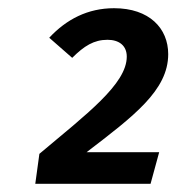

<svg xmlns="http://www.w3.org/2000/svg" viewBox="-20 -769 432 468"><path d="M258 -749C194 -749 142 -722 100 -677L156 -628C185 -657 209 -672 242 -672C270 -672 289 -658 289 -631C289 -564 190 -490 76 -394L66 -321H347L368 -398H191C306 -486 390 -549 390 -637C390 -700 344 -749 258 -749Z"/></svg>

Font: Fira Sans Medium
Style: Italic
Weight: 500
Italic angle: -8°
Designer: bBox Type GmbH & Carrois Corporate GbR & Edenspiekermann AG
Foundry: bBox Type GmbH & Carrois Corporate GbR & Edenspiekermann AG
Version: Version 4.301;PS 004.301;hotconv 1.0.88;makeotf.lib2.5.64775